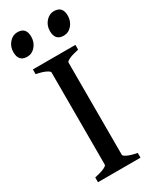

<svg xmlns="http://www.w3.org/2000/svg" viewBox="-213 -856 728 907"><g transform="rotate(-30 150.5 -402.0)"><path d="M33.2 0V-25.9Q65.9 -32.7 84.2 -41Q102.5 -49.3 102.5 -55.7V-559.1Q102.5 -564.9 85.4 -573.7Q68.4 -582.5 33.2 -589.4V-615.2H265.1V-589.4Q231.9 -582.5 213.6 -574.2Q195.3 -565.9 195.3 -559.1V-55.7Q195.3 -49.8 212.6 -41.3Q230 -32.7 265.1 -25.9V0ZM104 -753.4Q104 -723.1 85.7 -701.7Q67.4 -680.2 41 -680.2Q-5.9 -680.2 -5.9 -731.4Q-5.9 -761.7 12.9 -783Q31.7 -804.2 57.1 -804.2Q104 -804.2 104 -753.4ZM303.2 -753.4Q303.2 -723.1 284.9 -701.7Q266.6 -680.2 239.7 -680.2Q193.4 -680.2 193.4 -731.4Q193.4 -761.7 212.2 -783Q231 -804.2 256.3 -804.2Q303.2 -804.2 303.2 -753.4Z"/></g></svg>

Font: Gentium Book Plus
Style: Regular
Weight: 400
Designer: Victor Gaultney, Annie Olsen, Iska Routamaa, Becca Hirsbrunner
Foundry: SIL International
Version: Version 6.101